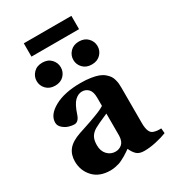

<svg xmlns="http://www.w3.org/2000/svg" viewBox="-207 -966 974 1087"><g transform="rotate(-30 280.0 -422.5)"><path d="M124 -770V-856.9H435.1V-770ZM193.8 -149.9Q193.8 -111.3 215.6 -88.6Q237.3 -65.9 268.1 -65.9Q292.5 -65.9 310.5 -81.5Q328.6 -97.2 330.1 -133.8V-278.8Q322.8 -275.4 304.7 -267.6Q286.6 -259.8 270.3 -252.2Q253.9 -244.6 240.2 -236.8Q216.8 -223.1 205.3 -203.4Q193.8 -183.6 193.8 -149.9ZM40 -132.8Q40 -177.7 64.5 -208Q88.9 -238.3 146 -257.8Q155.3 -260.7 185.3 -270.8Q215.3 -280.8 230 -285.9Q244.6 -291 267.3 -299.6Q290 -308.1 304.9 -315.2Q319.8 -322.3 330.1 -329.1V-381.8Q330.1 -421.4 313.5 -438.7Q296.9 -456.1 272 -456.1Q247.1 -456.1 225.1 -435.1Q203.1 -414.1 184.1 -356Q170.9 -315.9 143.1 -315.9Q127.9 -315.9 108.2 -321.8Q88.4 -327.6 70.8 -343Q53.2 -358.4 53.2 -378.9Q53.2 -429.7 118.4 -465.8Q183.6 -502 290 -502Q326.7 -502 356 -497.3Q385.3 -492.7 404.5 -485.4Q423.8 -478 437.7 -466.1Q451.7 -454.1 459.2 -443.1Q466.8 -432.1 470.9 -416.5Q475.1 -400.9 476.1 -389.2Q477.1 -377.4 477.1 -361.8V-130.9Q477.1 -65.4 508.8 -56.2Q531.2 -48.8 557.1 -50.8L560.1 -18.1Q530.8 -6.3 489.3 2.9Q447.8 12.2 412.1 12.2Q379.4 12.2 362.8 -2.9Q346.2 -18.1 334 -45.9Q333 -44.9 316.4 -33.9Q299.8 -22.9 294.7 -20Q289.6 -17.1 273.9 -8.8Q258.3 -0.5 248 2.7Q237.8 5.9 221.9 9Q206.1 12.2 190.9 12.2Q119.1 12.2 79.6 -30Q40 -72.3 40 -132.8ZM101.6 -582.3Q80.1 -604.5 80.1 -634.8Q80.1 -665 101.6 -687.5Q123 -710 159.2 -710Q195.3 -710 216.6 -687.5Q237.8 -665 237.8 -634.8Q237.8 -604.5 216.6 -582.3Q195.3 -560.1 159.2 -560.1Q123 -560.1 101.6 -582.3ZM341.3 -582.3Q319.8 -604.5 319.8 -634.8Q319.8 -665 341.3 -687.5Q362.8 -710 398.9 -710Q435.1 -710 456.5 -687.5Q478 -665 478 -634.8Q478 -604.5 456.5 -582.3Q435.1 -560.1 398.9 -560.1Q362.8 -560.1 341.3 -582.3Z"/></g></svg>

Font: Linguistics Pro
Style: Bold
Weight: 700
Designer: Stefan Peev, Context Ltd
Foundry: Stefan Peev, Context Ltd
Version: Version 001.000